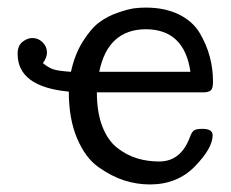

<svg xmlns="http://www.w3.org/2000/svg" viewBox="-20 -486 616 511"><path d="M26.9 -342.8Q26.9 -364.7 40 -374.8Q53.2 -384.8 65.9 -384.8Q82 -384.8 93.5 -373.3Q105 -361.8 105 -346.2Q105 -333 94.2 -317.9Q110.4 -304.7 124.3 -300.8Q138.2 -296.9 168.9 -294.9Q178.7 -340.8 200.4 -375.5Q222.2 -410.2 244.1 -426.5Q266.1 -442.9 293.9 -452.4Q321.8 -461.9 337.4 -463.9Q353 -465.8 368.2 -465.8Q418.9 -465.8 456.1 -447.5Q493.2 -429.2 511.5 -398.2Q529.8 -367.2 538.3 -335.2Q546.9 -303.2 546.9 -268.1Q546.9 -250 540.5 -245.1Q534.2 -240.2 521 -240.2H237.8Q237.8 -187 252.4 -149.4Q267.1 -111.8 292 -92.5Q316.9 -73.2 344.5 -64.7Q372.1 -56.2 403.8 -56.2Q461.9 -56.2 485.8 -122.1Q490.7 -135.3 496.8 -139.2Q502.9 -143.1 519 -143.1Q545.9 -143.1 545.9 -126Q545.9 -91.8 499 -43.5Q452.1 4.9 378.9 4.9Q344.7 4.9 311.3 -5.6Q277.8 -16.1 242.4 -41Q207 -65.9 185.1 -117.9Q163.1 -169.9 163.1 -242.2Q26.9 -254.9 26.9 -342.8ZM244.1 -294.9H486.8Q470.7 -407.7 368.2 -408.2Q267.1 -407.7 244.1 -294.9Z"/></svg>

Font: CMU Concrete
Style: Roman
Weight: 500
Version: Version 0.7.0